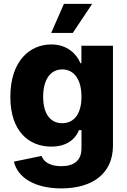

<svg xmlns="http://www.w3.org/2000/svg" viewBox="-20 -790 679 1025"><path d="M307.6 215.8C470.7 215.8 583 138.7 583 -12.2V-545.9H414.6V-452.1H409.7C389.2 -501.5 339.8 -552.7 253.4 -552.7C138.7 -552.7 35.2 -463.9 35.2 -272.9C35.2 -88.9 134.3 -7.3 253.9 -7.3C335 -7.3 381.8 -45.9 401.9 -95.2H415V1.5C415 66.4 376 97.2 306.6 97.2C245.6 97.2 211.9 72.3 202.1 42.5L54.2 72.8C74.2 158.2 165 215.8 307.6 215.8ZM312 -132.3C246.6 -132.3 210.4 -185.5 210.4 -273.4C210.4 -361.3 246.6 -419.4 312 -419.4C377.4 -419.4 415 -362.8 415 -273.4C415 -185.1 377.4 -132.3 312 -132.3ZM253.4 -614.3H368.7L472.2 -769.5H321.3Z"/></svg>

Font: Inter ExtraBold
Style: Regular
Weight: 800
Designer: Rasmus Andersson
Foundry: rsms
Version: Version 4.001;git-9221beed3